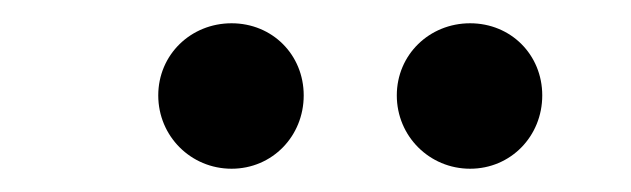

<svg xmlns="http://www.w3.org/2000/svg" viewBox="-20 -785 542 165"><path d="M179 -640C214 -640 241 -668 241 -703C241 -738 214 -765 179 -765C144 -765 116 -738 116 -703C116 -668 144 -640 179 -640ZM321 -703C321 -668 349 -640 384 -640C419 -640 446 -668 446 -703C446 -738 419 -765 384 -765C349 -765 321 -738 321 -703Z"/></svg>

Font: Mluvka SemiBold
Style: Regular
Weight: 600
Designer: Modified by Jiří Krblich, Original typeface by Gumpita Rahayu
Foundry: Gumpita Rahayu & Jiří Krblich
Version: Version 2.000;Glyphs 3.1.1 (3134)